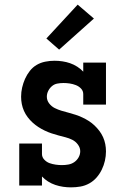

<svg xmlns="http://www.w3.org/2000/svg" viewBox="-20 -800 540 828"><path d="M286 8Q269 8 252 5.5Q235 3 218.5 -2.5Q202 -8 187 -17.5Q172 -27 161 -39V0H63V-181H161V-136Q161 -122 171 -111.5Q181 -101 193.5 -96.5Q206 -92 220 -90Q234 -88 247 -88Q261 -88 275 -90.5Q289 -93 300.5 -101Q312 -109 319 -121.5Q326 -134 326 -148Q326 -163 316 -176.5Q306 -190 292 -197Q278 -204 262.5 -208Q247 -212 232 -216Q217 -220 202 -225Q187 -230 172.5 -237Q158 -244 145 -252.5Q132 -261 120.5 -271.5Q109 -282 99.5 -294.5Q90 -307 83.5 -321.5Q77 -336 74 -351.5Q71 -367 71 -383Q71 -403 75.5 -422.5Q80 -442 88 -460Q96 -478 108.5 -494Q121 -510 138 -520Q155 -530 175 -534Q195 -538 215 -538Q232 -538 249 -535.5Q266 -533 282 -527.5Q298 -522 313 -512.5Q328 -503 339 -491V-530H437V-349H339V-394Q339 -408 329.5 -418Q320 -428 307 -433Q294 -438 280.5 -440Q267 -442 254 -442Q240 -442 227 -439.5Q214 -437 204 -428.5Q194 -420 188 -408Q182 -396 182 -383Q182 -367 192 -354Q202 -341 216 -334Q230 -327 245 -322.5Q260 -318 275.5 -314Q291 -310 306 -305Q321 -300 335 -293.5Q349 -287 362.5 -278.5Q376 -270 387.5 -259Q399 -248 408.5 -235.5Q418 -223 424.5 -208.5Q431 -194 434 -178.5Q437 -163 437 -147Q437 -127 432.5 -107Q428 -87 419 -68.5Q410 -50 396.5 -34.5Q383 -19 365 -9Q347 1 327 4.5Q307 8 286 8ZM235 -586 180 -634 315 -780 385 -720Z"/></svg>

Font: Iosevka Slab
Style: Bold
Weight: 700
Monospace: yes
Designer: Belleve Invis
Foundry: Belleve Invis
Version: Version 11.1.1; ttfautohint (v1.8.3)